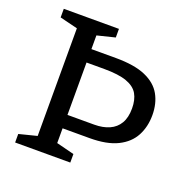

<svg xmlns="http://www.w3.org/2000/svg" viewBox="-124 -820 937 942"><g transform="rotate(20 344.0 -349.0)"><path d="M534 -353Q534 -398 516.8 -428Q499.5 -458 457.2 -473.2Q415 -488.5 339.5 -488.5H189.5L191 -558.5H374.5Q472.5 -558.5 530.2 -533.2Q588 -508 613.5 -462.2Q639 -416.5 639 -356Q639 -295.5 613.8 -247.8Q588.5 -200 533.2 -172.5Q478 -145 387.5 -145H191L189.5 -215H386.5Q432 -215 465 -229.8Q498 -244.5 516 -274.8Q534 -305 534 -353ZM340 -44.5V0H52V-44.5L145 -68V-630L52 -653V-698H340V-653L247 -630V-68Z"/></g></svg>

Font: Newsreader 9pt
Style: Regular
Weight: 400
Designer: Hugues Gentile
Foundry: Production Type
Version: Version 1.003